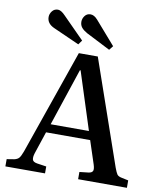

<svg xmlns="http://www.w3.org/2000/svg" viewBox="-99 -1019 920 1097"><g transform="rotate(10 360.5 -470.0)"><path d="M8 0V-42L51 -49Q69 -53 78 -63Q87 -73 98 -103L309 -710H419L630 -102Q640 -75 647 -65Q654 -55 675 -51L713 -43V0H430V-42L483 -48Q502 -51 506.5 -62Q511 -73 503 -98L459 -232H203L160 -103Q153 -81 156 -66.5Q159 -52 184 -48L238 -40V0ZM221 -282H443L336 -615H332ZM476 -759 335 -831Q314 -843 303 -856.5Q292 -870 292 -890Q292 -908 304 -924Q316 -940 337 -940Q347 -940 357.5 -934.5Q368 -929 380 -915L495 -783ZM297 -759 147 -826Q103 -845 103 -884Q103 -902 115.5 -918Q128 -934 149 -934Q167 -934 191 -909L315 -784Z"/></g></svg>

Font: Literata 36pt Medium
Style: Regular
Weight: 500
Designer: Latin by Veronika Burian and Jose Scaglione. Greek by Irene Vlachou. Cyrillic by Vera Evstafieva.
Foundry: TypeTogether
Version: Version 3.002